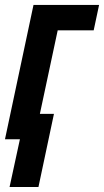

<svg xmlns="http://www.w3.org/2000/svg" viewBox="-29 -565 422 779"><path d="M9.8 193.8 51.8 0H-8.8L106.9 -544.9H373L351.1 -441.9H205.1L132.8 -103H189.9L127 193.8Z"/></svg>

Font: Open Sans Condensed
Style: Bold Italic
Weight: 700
Width: 3
Italic angle: -12°
Designer: Monotype Design Team
Foundry: Monotype Imaging Inc.
Version: Version 3.003; ttfautohint (v1.8.4)